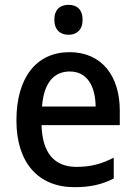

<svg xmlns="http://www.w3.org/2000/svg" viewBox="-20 -765 561 795"><path d="M264 -745C229 -745 205 -726 205 -683C205 -641 230 -621 264 -621C297 -621 322 -641 322 -683C322 -726 298 -745 264 -745ZM268 -549C133 -549 48 -447 48 -266C48 -92 138 10 288 10C355 10 402 -1 451 -26V-112C400 -86 355 -74 297 -74C204 -74 155 -133 152 -247H476V-307C476 -452 400 -549 268 -549ZM269 -469C341 -469 375 -408 376 -324H154C161 -419 201 -469 269 -469Z"/></svg>

Font: Noto Sans Thai Looped SemiCondensed Medium
Style: Regular
Weight: 500
Width: 4
Designer: Sasikarn Vongin, Ben Mitchell
Foundry: The Fontpad Ltd
Version: Version 1.001